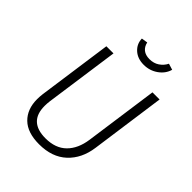

<svg xmlns="http://www.w3.org/2000/svg" viewBox="-246 -1003 1143 1143"><g transform="rotate(45 325.0 -432.0)"><path d="M542 -212Q528 -110 463 -49.5Q398 11 289 11Q191 11 141 -38Q91 -87 91 -171Q91 -192 94 -216L160 -685H220L154 -217Q151 -195 151 -174Q151 -41 291 -41Q375 -41 423 -88.5Q471 -136 483 -221L548 -685H608ZM277 -867 316 -873Q322 -844 342 -828Q362 -812 396 -812Q431 -812 457 -829.5Q483 -847 497 -875L536 -863Q524 -820 484.5 -792Q445 -764 395 -764Q343 -764 310.5 -793.5Q278 -823 277 -867Z"/></g></svg>

Font: Fira Sans Light
Style: Italic
Weight: 300
Italic angle: -8°
Designer: bBox Type GmbH & Carrois Corporate GbR & Edenspiekermann AG
Foundry: bBox Type GmbH & Carrois Corporate GbR & Edenspiekermann AG
Version: Version 4.301